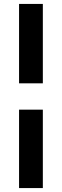

<svg xmlns="http://www.w3.org/2000/svg" viewBox="-20 -710 315 977"><path d="M77 -286V-690H198V-286ZM77 247V-152H198V247Z"/></svg>

Font: Kreon Light
Style: Bold
Weight: 700
Version: Version 2.002